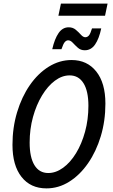

<svg xmlns="http://www.w3.org/2000/svg" viewBox="-20 -1032 625 1062"><path d="M49 -231Q49 -326 74.5 -411Q100 -496 145 -561Q190 -626 249.5 -663Q309 -700 376 -700Q462 -700 512.5 -636.5Q563 -573 563 -459Q563 -363 537.5 -278.5Q512 -194 467 -129Q422 -64 363 -27Q304 10 237 10Q149 10 99 -53.5Q49 -117 49 -231ZM144 -243Q144 -162 170.5 -118.5Q197 -75 247 -75Q289 -75 329 -104Q369 -133 400.5 -184.5Q432 -236 450.5 -303.5Q469 -371 469 -447Q469 -528 442 -571.5Q415 -615 365 -615Q323 -615 283.5 -585.5Q244 -556 212.5 -504Q181 -452 162.5 -385Q144 -318 144 -243ZM269 -760Q282 -817 304 -849Q326 -881 360 -881Q383 -881 399 -867.5Q415 -854 427.5 -840Q440 -826 452 -826Q463 -826 471.5 -835.5Q480 -845 489 -875H540Q528 -818 506 -786Q484 -754 449 -754Q426 -754 410.5 -768Q395 -782 382.5 -795.5Q370 -809 357 -809Q347 -809 338.5 -799.5Q330 -790 320 -760ZM303 -945 317 -1012H575L561 -945Z"/></svg>

Font: Radio Canada Condensed
Style: Italic
Weight: 400
Width: 3
Italic angle: -12°
Designer: Charles Daoud, Etienne Aubert Bonn, Alexandre Saumier Demers, Jacques Le Bailly
Foundry: Radio-Canada
Version: Version 2.104; ttfautohint (v1.8.4.7-5d5b);gftools[0.9.28.de